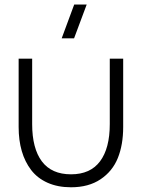

<svg xmlns="http://www.w3.org/2000/svg" viewBox="-20 -792 609 825"><path d="M60.1 -246.1V-540H118.2V-258.8Q118.2 -154.3 159.9 -98.6Q201.7 -43 285.2 -43Q368.2 -43 409.9 -98.9Q451.7 -154.8 451.7 -258.8V-540H509.3V-246.1Q509.3 -169.9 486.3 -113Q463.4 -56.2 412.1 -21.7Q360.8 12.7 285.2 12.7Q228 12.7 184.3 -6.8Q140.6 -26.4 113.8 -61.5Q86.9 -96.7 73.5 -143.1Q60.1 -189.5 60.1 -246.1ZM245.1 -627.4 298.8 -772.5H352.5L298.3 -627.4Z"/></svg>

Font: Manrope Light
Style: Regular
Weight: 300
Designer: Mikhail Sharanda
Foundry: Mikhail Sharanda
Version: Version 4.505;FEAKit 1.0